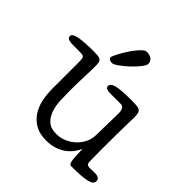

<svg xmlns="http://www.w3.org/2000/svg" viewBox="-200 -807 976 976"><g transform="rotate(45 287.5 -319.5)"><path d="M361 -623Q361 -612 344 -590.5Q327 -569 304.5 -548Q282 -527 259.5 -511Q237 -495 226 -495Q218 -495 209.5 -499Q201 -503 201 -513Q201 -515 206.5 -527Q212 -539 221 -555.5Q230 -572 242 -590.5Q254 -609 266.5 -624.5Q279 -640 290.5 -650.5Q302 -661 312 -661Q335 -661 348 -650.5Q361 -640 361 -623ZM432 -339Q432 -380 405 -380H329Q295 -380 295 -398Q295 -417 326.5 -424.5Q358 -432 430 -432Q452 -432 466 -431Q480 -430 488 -425.5Q496 -421 499.5 -411Q503 -401 503 -383Q503 -372 502.5 -357Q502 -342 501.5 -316Q501 -290 500.5 -251.5Q500 -213 500 -156Q500 -106 500.5 -85Q501 -64 501 -60Q501 -49 506.5 -43.5Q512 -38 529 -38Q533 -38 538.5 -38.5Q544 -39 560 -39Q596 -39 596 -15Q596 -5 589 2Q582 9 565 13.5Q548 18 520 20Q492 22 450 22Q439 22 435 0Q431 -22 430 -81Q423 -65 410 -47Q397 -29 377.5 -14Q358 1 331 10.5Q304 20 269 20Q222 20 191 2.5Q160 -15 140.5 -44Q121 -73 113 -110.5Q105 -148 105 -187V-382Q105 -405 100.5 -412.5Q96 -420 73 -420H20Q5 -420 -8 -424Q-21 -428 -21 -442Q-21 -458 15.5 -465Q52 -472 115 -472Q135 -472 147.5 -471Q160 -470 167 -465.5Q174 -461 176.5 -452Q179 -443 179 -427Q179 -414 178.5 -392Q178 -370 177 -344Q176 -318 175.5 -291.5Q175 -265 175 -243Q175 -211 176.5 -175.5Q178 -140 188 -110Q198 -80 219.5 -60Q241 -40 281 -40Q311 -40 337.5 -51.5Q364 -63 384.5 -82.5Q405 -102 417 -127Q429 -152 429 -180Z"/></g></svg>

Font: Life Savers
Style: Bold
Weight: 700
Designer: Pablo Impallari, Rodrigo Fuenzalida, Brenda Gallo
Foundry: Pablo Impallari, Rodrigo Fuenzalida, Brenda Gallo
Version: Version 3.001; ttfautohint (v0.95) -l 8 -r 50 -G 200 -x 14 -